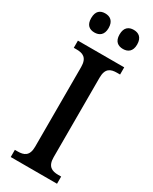

<svg xmlns="http://www.w3.org/2000/svg" viewBox="-232 -966 815 1020"><g transform="rotate(30 175.5 -456.0)"><path d="M263 -795C292 -795 317 -810 317 -853C317 -897 292 -912 263 -912C233 -912 209 -897 209 -853C209 -810 233 -795 263 -795ZM88 -795C117 -795 142 -810 142 -853C142 -897 117 -912 88 -912C58 -912 35 -897 35 -853C35 -810 58 -795 88 -795ZM34 0H318V-44H300C262 -44 232 -56 232 -113V-601C232 -659 261 -670 300 -670H318V-714H34V-670H51C89 -670 119 -659 119 -601V-112C119 -55 89 -44 51 -44H34Z"/></g></svg>

Font: Noto Serif SemiCondensed Medium
Style: Regular
Weight: 500
Width: 4
Designer: Monotype Design Team
Foundry: Monotype Imaging Inc.
Version: Version 2.014